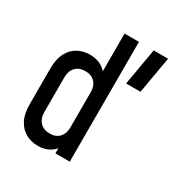

<svg xmlns="http://www.w3.org/2000/svg" viewBox="-174 -890 1001 1041"><g transform="rotate(30 326.5 -369.0)"><path d="M204 12.5Q163.5 12.5 129.5 -5.8Q95.5 -24 75 -62.5Q54.5 -101 54.5 -162V-383.5Q54.5 -444.5 75 -483Q95.5 -521.5 129.5 -539.5Q163.5 -557.5 204 -557.5Q246.5 -557.5 276.8 -540Q307 -522.5 324 -490.5L308.5 -470V-750H398.5V0H308.5V-75L324 -54.5Q307 -23 276.8 -5.2Q246.5 12.5 204 12.5ZM227.5 -77.5Q266 -77.5 287.2 -100.8Q308.5 -124 308.5 -161.5V-383.5Q308.5 -421.5 287.2 -444.5Q266 -467.5 227 -467.5Q188.5 -467.5 166.5 -444.5Q144.5 -421.5 144.5 -383.5V-162Q144.5 -124.5 166.5 -101Q188.5 -77.5 227.5 -77.5ZM451 -520 491 -750H581L541 -520Z"/></g></svg>

Font: Mohave Light Medium
Style: Regular
Weight: 500
Version: Version 2.003